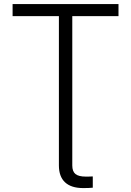

<svg xmlns="http://www.w3.org/2000/svg" viewBox="-20 -748 665 974"><path d="M402.3 206.1Q341.3 206.1 310.1 177Q278.8 147.9 278.8 91.3V-77.6H346.7V91.3Q346.7 121.6 362.8 134.8Q378.9 147.9 415.5 147.9Q421.9 147.9 432.4 147.7Q442.9 147.5 450.7 147V204.1Q442.4 205.1 429.4 205.6Q416.5 206.1 402.3 206.1ZM43.9 -666V-727.5H581.1V-666H346.7V0H278.8V-666Z"/></svg>

Font: Inter 20pt Light
Style: Regular
Weight: 300
Version: Version 4.001;git-66647c0bb